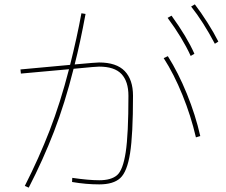

<svg xmlns="http://www.w3.org/2000/svg" viewBox="-20 -850 1040 882"><path d="M875 -830Q904 -792 933.5 -745.5Q963 -699 983 -659L967 -649Q913 -751 858 -820ZM403 -561Q425 -563 435 -563Q515 -563 553 -523.5Q591 -484 591 -410Q591 -231 577.5 -146Q564 -61 532.5 -32Q501 -3 436 -3Q375 -3 311 -14L312 -33Q387 -22 436 -22Q491 -22 518 -45.5Q545 -69 557.5 -151Q570 -233 570 -410Q570 -476 538 -510Q506 -544 435 -544Q426 -544 404 -542L318 -534Q278 -375 228 -245.5Q178 -116 112 12L94 4Q159 -124 208 -250.5Q257 -377 297 -532L76 -512L74 -531L302 -552Q334 -679 354 -789L373 -786Q348 -651 323 -554ZM856 -593Q818 -676 750 -768L768 -778Q839 -680 873 -603ZM751 -592Q799 -516 838.5 -419Q878 -322 900 -225L880 -219Q857 -318 818 -414Q779 -510 732 -583Z"/></svg>

Font: IBM Plex Sans JP Thin
Style: Regular
Weight: 100
Designer: Mike Abbink; Paul van der Laan; Pieter van Rosmalen; Wujin Sim; Yejin Wi; Jinhee Kim; Boomi Park; Yona Kim; Kichan Ma
Foundry: Sandoll Inc.
Version: Version 1.001